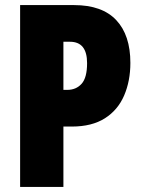

<svg xmlns="http://www.w3.org/2000/svg" viewBox="-20 -734 560 754"><path d="M271 -714Q381 -714 436.5 -655Q492 -596 492 -487Q492 -416 467.5 -359Q443 -302 392 -269.5Q341 -237 262 -237H229V0H59V-714ZM255 -570H229V-381H244Q279 -381 300.5 -405Q322 -429 322 -486Q322 -570 255 -570Z"/></svg>

Font: Noto Sans Kannada ExtraCondensed Black
Style: Regular
Weight: 900
Width: 2
Designer: Jelle Bosma - Monotype Design Team
Foundry: Monotype Imaging Inc.
Version: Version 2.005; ttfautohint (v1.8.4.7-5d5b)